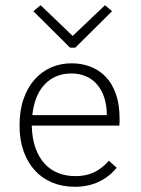

<svg xmlns="http://www.w3.org/2000/svg" viewBox="-20 -707 540 737"><path d="M268 10Q220 10 181 -6Q142 -22 114 -52.5Q86 -83 70.5 -126.5Q55 -170 55 -225Q55 -283 70.5 -327.5Q86 -372 113.5 -402.5Q141 -433 177 -448.5Q213 -464 255 -464Q294 -464 327.5 -451Q361 -438 386 -412Q411 -386 425 -346Q439 -306 439 -252Q439 -244 439 -238.5Q439 -233 438 -225H102Q103 -176 116 -139.5Q129 -103 151 -79Q173 -55 203 -43Q233 -31 269 -31Q298 -31 321 -38Q344 -45 363 -58.5Q382 -72 398 -90L428 -63Q409 -40 384.5 -23.5Q360 -7 331 1.5Q302 10 268 10ZM104 -265H390Q390 -303 380 -333Q370 -363 352 -383.5Q334 -404 309 -414.5Q284 -425 254 -425Q222 -425 196 -414Q170 -403 150.5 -382Q131 -361 119.5 -331.5Q108 -302 104 -265ZM136 -687 259 -569 383 -687 410 -664 269 -524H249L108 -664Z"/></svg>

Font: Inconsolata Light
Style: Regular
Weight: 300
Designer: Raph Levien, Cyreal, Brenton Simpson
Foundry: Raph Levien, Cyreal, Google
Version: Version 3.001